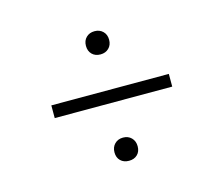

<svg xmlns="http://www.w3.org/2000/svg" viewBox="-68 -672 680 584"><g transform="rotate(-15 272.0 -380.0)"><path d="M235.5 -547.5Q235.5 -564 245.8 -574Q256 -584 272 -584Q288 -584 298.2 -574Q308.5 -564 308.5 -547.5Q308.5 -531 298.2 -521Q288 -511 272 -511Q255.5 -511 245.5 -521Q235.5 -531 235.5 -547.5ZM87 -360V-400H457V-360ZM235.5 -212Q235.5 -228.5 245.8 -238.8Q256 -249 272 -249Q288 -249 298.2 -238.8Q308.5 -228.5 308.5 -212Q308.5 -195.5 298.5 -185.8Q288.5 -176 272 -176Q255.5 -176 245.5 -185.8Q235.5 -195.5 235.5 -212Z"/></g></svg>

Font: Encode Sans Semi Expanded ExLight
Style: Regular
Weight: 275
Width: 6
Designer: Multiple Designers
Foundry: Impallari Type
Version: Version 2.000